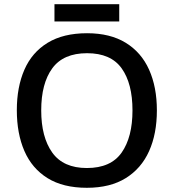

<svg xmlns="http://www.w3.org/2000/svg" viewBox="-20 -883 826 913"><path d="M726 -358Q726 -247 689 -164.5Q652 -82 578 -36Q504 10 393 10Q280 10 206 -36Q132 -82 96 -165Q60 -248 60 -359Q60 -469 96 -551.5Q132 -634 206.5 -679.5Q281 -725 394 -725Q504 -725 578 -679.5Q652 -634 689 -551.5Q726 -469 726 -358ZM176 -358Q176 -231 228.5 -157.5Q281 -84 393 -84Q507 -84 558.5 -157.5Q610 -231 610 -358Q610 -486 558.5 -558Q507 -630 394 -630Q281 -630 228.5 -558Q176 -486 176 -358ZM547 -863V-781H239V-863Z"/></svg>

Font: Noto Sans Thaana Medium
Style: Regular
Weight: 500
Designer: David Williams
Foundry: Google Inc.
Version: Version 3.001; ttfautohint (v1.8.4.7-5d5b)